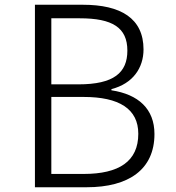

<svg xmlns="http://www.w3.org/2000/svg" viewBox="-20 -788 740 808"><path d="M127 -768V0H345C522 0 630 -75 630 -224C630 -330 562 -391 449 -408V-413C539 -436 584 -502 584 -580C584 -711 488 -768 329 -768ZM310 -433H196V-711H316C453 -711 516 -672 516 -575C516 -482 459 -433 310 -433ZM332 -56H196V-380H332C481 -380 562 -330 562 -225C562 -109 481 -56 332 -56Z"/></svg>

Font: Kawkab Mono Light
Style: Regular
Weight: 300
Monospace: yes
Designer: Abdullah Arif
Foundry: Abdullah Arif
Version: Version 1.000;PS 000.500;hotconv 1.0.88;makeotf.lib2.5.64775